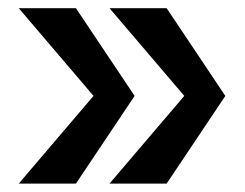

<svg xmlns="http://www.w3.org/2000/svg" viewBox="-20 -484 585 458"><path d="M241.2 -46 442.3 -281.9V-228.6L241.2 -464.5H377.5L517.5 -255.2L377.5 -46ZM24.7 -46 225.8 -281.9V-228.6L24.7 -464.5H161.1L301.1 -255.2L161.1 -46Z"/></svg>

Font: Sutasoma
Style: Regular
Weight: 400
Designer: Izhar Fathurrohim, Akbar Rohmanto, Arusyal Khofiqoini
Foundry: Kiwari Kolektiv
Version: Version 1.102